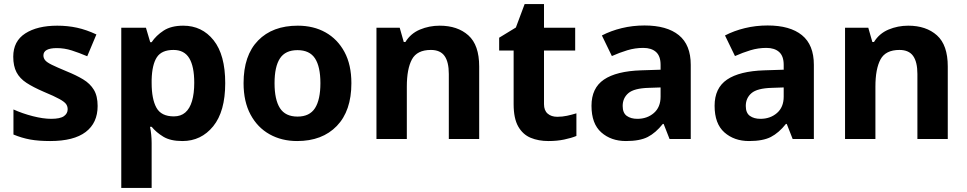

<svg xmlns="http://www.w3.org/2000/svg" viewBox="-20 -682 4745 942"><path d="M459 -162Q459 -79 400.5 -34.5Q342 10 226 10Q169 10 128 2.5Q87 -5 46 -22V-145Q90 -125 141 -112Q192 -99 231 -99Q275 -99 293.5 -112Q312 -125 312 -146Q312 -160 304.5 -171Q297 -182 272 -196Q247 -210 194 -232Q143 -254 110 -275.5Q77 -297 61 -327.5Q45 -358 45 -404Q45 -480 104 -518Q163 -556 261 -556Q312 -556 358 -546Q404 -536 453 -513L408 -406Q368 -423 332 -434.5Q296 -446 259 -446Q226 -446 209.5 -437Q193 -428 193 -410Q193 -397 201.5 -386.5Q210 -376 234.5 -364Q259 -352 307 -332Q354 -313 388 -292.5Q422 -272 440.5 -241.5Q459 -211 459 -162Z M879 -556Q971 -556 1028 -484.5Q1085 -413 1085 -274Q1085 -135 1026 -62.5Q967 10 875 10Q816 10 781 -11.5Q746 -33 724 -60H716Q720 -41 722 -20.5Q724 0 724 20V240H575V-546H696L717 -475H724Q746 -508 783 -532Q820 -556 879 -556ZM831 -437Q773 -437 749.5 -401Q726 -365 724 -291V-275Q724 -196 747.5 -153.5Q771 -111 833 -111Q867 -111 889 -130Q911 -149 922 -186Q933 -223 933 -276Q933 -356 908.5 -396.5Q884 -437 831 -437Z M1704 -273.7Q1704 -138 1632.5 -64Q1561 10 1438 10Q1362.1 10 1302.8 -23.1Q1243.4 -56.2 1209.2 -119.8Q1175 -183.4 1175 -274Q1175 -410 1246 -483Q1317 -556 1441 -556Q1518.4 -556 1577.2 -523Q1636 -490 1670 -427.3Q1704 -364.5 1704 -273.7ZM1327 -274Q1327 -193 1353.5 -151.5Q1380 -110 1439.9 -110Q1499 -110 1525.5 -151.5Q1552 -193 1552 -274Q1552 -355 1525.5 -395.5Q1499 -436 1439.5 -436Q1380 -436 1353.5 -395.5Q1327 -355 1327 -274Z M2137 -556Q2225 -556 2278 -508.5Q2331 -461 2331 -356V0H2182V-319Q2182 -378 2161 -407.5Q2140 -437 2094 -437Q2026 -437 2001 -390.5Q1976 -344 1976 -257V0H1827V-546H1941L1961 -476H1969Q1995 -518 2040.5 -537Q2086 -556 2137 -556Z M2714 -109Q2739 -109 2762 -114Q2785 -119 2808 -126V-15Q2784 -5 2748.5 2.5Q2713 10 2671 10Q2622 10 2583.5 -6Q2545 -22 2522.5 -61.5Q2500 -101 2500 -171V-434H2429V-497L2511 -547L2554 -662H2649V-546H2802V-434H2649V-171Q2649 -140 2667 -124.5Q2685 -109 2714 -109Z M3142 -557Q3252 -557 3310.5 -509.5Q3369 -462 3369 -364V0H3265L3236 -74H3232Q3197 -30 3158 -10Q3119 10 3051 10Q2978 10 2930 -32.5Q2882 -75 2882 -163Q2882 -250 2943 -291.5Q3004 -333 3126 -337L3221 -340V-364Q3221 -407 3198.5 -427Q3176 -447 3136 -447Q3096 -447 3058 -435.5Q3020 -424 2982 -407L2933 -508Q2977 -531 3030.5 -544Q3084 -557 3142 -557ZM3163 -251Q3091 -249 3063 -225Q3035 -201 3035 -162Q3035 -128 3055 -113.5Q3075 -99 3107 -99Q3155 -99 3188 -127.5Q3221 -156 3221 -208V-253Z M3746 -557Q3856 -557 3914.5 -509.5Q3973 -462 3973 -364V0H3869L3840 -74H3836Q3801 -30 3762 -10Q3723 10 3655 10Q3582 10 3534 -32.5Q3486 -75 3486 -163Q3486 -250 3547 -291.5Q3608 -333 3730 -337L3825 -340V-364Q3825 -407 3802.5 -427Q3780 -447 3740 -447Q3700 -447 3662 -435.5Q3624 -424 3586 -407L3537 -508Q3581 -531 3634.5 -544Q3688 -557 3746 -557ZM3767 -251Q3695 -249 3667 -225Q3639 -201 3639 -162Q3639 -128 3659 -113.5Q3679 -99 3711 -99Q3759 -99 3792 -127.5Q3825 -156 3825 -208V-253Z M4436 -556Q4524 -556 4577 -508.5Q4630 -461 4630 -356V0H4481V-319Q4481 -378 4460 -407.5Q4439 -437 4393 -437Q4325 -437 4300 -390.5Q4275 -344 4275 -257V0H4126V-546H4240L4260 -476H4268Q4294 -518 4339.5 -537Q4385 -556 4436 -556Z"/></svg>

Font: Noto Naskh Arabic
Style: Regular
Weight: 400
Designer: Monotype Design Team, David Williams, Mohamad Dakak and Nizar Qandah
Foundry: Monotype Imaging Inc.
Version: Version 2.013